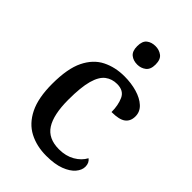

<svg xmlns="http://www.w3.org/2000/svg" viewBox="-228 -856 958 958"><g transform="rotate(45 251.0 -376.5)"><path d="M286 10Q218 10 165.5 -17.5Q113 -45 83 -105.5Q53 -166 53 -265Q53 -373 83 -434Q113 -495 165 -521Q217 -547 282 -547Q330 -547 371 -535Q412 -523 437 -500Q462 -477 462 -444Q462 -410 439 -392.5Q416 -375 362 -375Q362 -423 346 -458.5Q330 -494 283 -494Q247 -494 220.5 -474Q194 -454 180 -404.5Q166 -355 166 -266Q166 -161 199 -109.5Q232 -58 308 -58Q356 -58 391.5 -78.5Q427 -99 444 -131Q463 -117 463 -90Q463 -66 443.5 -43Q424 -20 385 -5Q346 10 286 10ZM285 -633Q257 -633 238.5 -648Q220 -663 220 -698Q220 -734 238.5 -748.5Q257 -763 285 -763Q311 -763 330.5 -748.5Q350 -734 350 -698Q350 -663 330.5 -648Q311 -633 285 -633Z"/></g></svg>

Font: Noto Serif Toto Medium
Style: Regular
Weight: 500
Designer: Monotype Design Team
Foundry: Monotype Imaging Inc.
Version: Version 2.001; ttfautohint (v1.8.4.7-5d5b)